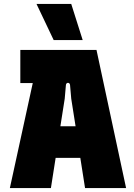

<svg xmlns="http://www.w3.org/2000/svg" viewBox="-20 -953 679 973"><path d="M30 0H238L262 -153H387L411 0H619L469 -700H83V-532H146ZM399 -750 341 -933H165L252 -750ZM286 -313 308 -453 314 -522C315 -537 334 -537 335 -522L341 -453L363 -313Z"/></svg>

Font: Finlandica Black
Style: Regular
Weight: 900
Designer: Niklas Ekholm, Juho Hiilivirta, Jaakko Suomalainen
Foundry: Helsinki Type Studio
Version: Version 2.000;Glyphs 3.2 (3202)